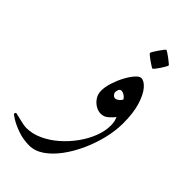

<svg xmlns="http://www.w3.org/2000/svg" viewBox="-309 -573 968 968"><g transform="rotate(45 175.5 -89.0)"><path d="M369.6 -88.4Q369.6 -36.1 356 21Q342.3 78.1 317.9 132.3Q293.5 186.5 261 230.5Q228.5 274.4 190.9 300.3Q153.3 326.2 113.3 326.2Q69.3 326.2 31.2 312.5Q-6.8 298.8 -30.3 284.2Q-53.7 269.5 -53.7 267.1Q-53.7 263.7 -52 260Q-50.3 256.3 -48.3 256.3Q-45.4 256.3 -28.6 260.7Q-11.7 265.1 8.3 269.5Q28.3 273.9 40.5 273.9Q82.5 273.9 124.8 254.6Q167 235.4 204.3 202.9Q241.7 170.4 271 129.9Q300.3 89.4 316.9 46.4Q333.5 3.4 333.5 -36.1Q333.5 -53.7 330.6 -65.4Q327.6 -77.1 323.7 -86.9Q312.5 -72.8 295.2 -57.4Q277.8 -42 254.9 -42Q236.8 -42 218.3 -52.7Q199.7 -63.5 187 -82.5Q174.3 -101.6 174.3 -126Q174.3 -153.3 184.8 -185.8Q195.3 -218.3 210.9 -247.6Q226.6 -276.9 243.4 -295.7Q260.3 -314.5 272.5 -314.5Q293.5 -314.5 315.9 -288.6Q338.4 -262.7 354 -212.2Q369.6 -161.6 369.6 -88.4ZM285.2 -174.3Q277.8 -186 266.8 -192.4Q255.9 -198.7 249 -198.7Q238.3 -198.7 233.9 -190.2Q229.5 -181.6 229.5 -169.9Q229.5 -164.1 236.1 -156Q242.7 -147.9 252 -147.9Q260.3 -147.9 270.8 -156Q281.2 -164.1 285.2 -174.3ZM325.7 -456.5Q325.7 -454.1 319.6 -443.1Q313.5 -432.1 304.9 -419.2Q296.4 -406.2 288.6 -396.7Q280.8 -387.2 277.8 -387.2Q276.4 -387.2 266.4 -393.6Q256.3 -399.9 244.1 -408.4Q231.9 -417 222.9 -424.6Q213.9 -432.1 213.9 -434.6Q213.9 -437.5 220.2 -448.2Q226.6 -459 235.4 -471.9Q244.1 -484.9 251.7 -494.4Q259.3 -503.9 261.2 -503.9Q264.2 -503.9 274.4 -497.3Q284.7 -490.7 296.4 -481.9Q308.1 -473.1 316.9 -465.6Q325.7 -458 325.7 -456.5Z"/></g></svg>

Font: Scheherazade New Rohingya
Style: Regular
Weight: 400
Designer: SIL International
Foundry: SIL International
Version: Version 3.000 ; LngRng